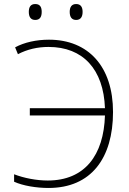

<svg xmlns="http://www.w3.org/2000/svg" viewBox="-20 -922 640 953"><path d="M358 -823C382 -823 390 -841 390 -863C390 -885 382 -902 358 -902C335 -902 326 -886 326 -863C326 -839 335 -823 358 -823ZM155 -823C180 -823 187 -841 187 -863C187 -885 180 -902 155 -902C132 -902 123 -887 123 -863C123 -839 132 -823 155 -823ZM221 11C433 11 541 -138 541 -366C541 -591 419 -725 223 -725C161 -725 101 -712 55 -687L69 -653C115 -677 166 -689 221 -689C392 -689 494 -578 501 -385H128V-349H501C495 -152 401 -26 217 -26C161 -26 99 -38 50 -57V-20C94 0 160 11 221 11Z"/></svg>

Font: Noto Sans Mono ExtraLight
Style: Regular
Weight: 200
Designer: Monotype Design Team
Foundry: Monotype Imaging Inc.
Version: Version 2.014